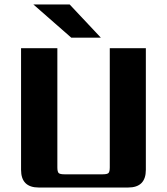

<svg xmlns="http://www.w3.org/2000/svg" viewBox="-20 -837 747 857"><path d="M236 -622V-90Q236 -70 242 -64.5Q248 -59 267 -59H439Q458 -59 464 -64.5Q470 -70 470 -90V-622H631V-79Q631 0 552 0H153Q74 0 74 -79V-622ZM291 -817 430 -669H298L129 -817Z"/></svg>

Font: Sarpanch
Style: Bold
Weight: 700
Designer: Manushi Parikh (Devanagari and Latin), Jyotish Sonowal (Devanagari)
Foundry: Indian Type Foundry
Version: Version 2.004;PS 1.0;hotconv 1.0.78;makeotf.lib2.5.61930; tt